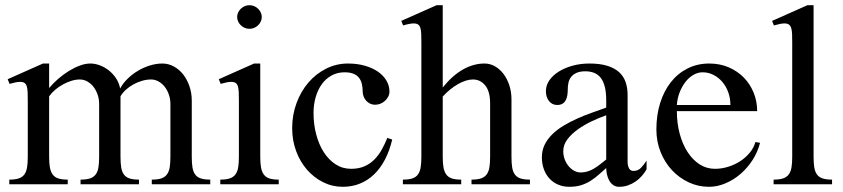

<svg xmlns="http://www.w3.org/2000/svg" viewBox="-20 -716 3277 746"><path d="M87.9 -323.2Q87.9 -342.8 87.4 -356.7Q86.9 -370.6 84.2 -379.9Q81.5 -389.2 75.4 -393.6Q69.3 -397.9 58.1 -397.9Q50.3 -397.9 40.5 -396Q30.8 -394 17.1 -390.1L9.8 -408.2L147 -469.2H170.9V-374Q187 -393.1 207 -410.4Q227.1 -427.7 248.3 -440.7Q269.5 -453.6 290.8 -461.4Q312 -469.2 331.1 -469.2Q349.6 -469.2 368.7 -461.9Q387.7 -454.6 403.8 -441.7Q419.9 -428.7 431.4 -410.9Q442.9 -393.1 446.8 -372.1Q457.5 -392.1 475.6 -409.9Q493.7 -427.7 515.9 -440.9Q538.1 -454.1 562.7 -461.7Q587.4 -469.2 610.8 -469.2Q634.3 -469.2 655.3 -457.8Q676.3 -446.3 691.7 -426.8Q707 -407.2 716.1 -380.9Q725.1 -354.5 725.1 -325.2V-106.9Q725.1 -82.5 727.8 -65.7Q730.5 -48.8 738.3 -38.1Q746.1 -27.3 760.3 -22.7Q774.4 -18.1 796.9 -18.1V0H569.8V-18.1Q592.8 -18.1 606.9 -22.9Q621.1 -27.8 628.9 -38.6Q636.7 -49.3 639.4 -66.2Q642.1 -83 642.1 -106.9V-312Q642.1 -331.5 636 -348.9Q629.9 -366.2 619.6 -379.2Q609.4 -392.1 595.7 -399.7Q582 -407.2 566.9 -407.2Q549.8 -407.2 532.2 -402.1Q514.6 -397 498.5 -388.2Q482.4 -379.4 469.2 -367.4Q456.1 -355.5 448.2 -341.8V-106.9Q448.2 -82.5 450.9 -65.7Q453.6 -48.8 461.4 -38.1Q469.2 -27.3 483.4 -22.7Q497.6 -18.1 520 -18.1V0H293V-18.1Q315.9 -18.1 330.1 -22.9Q344.2 -27.8 352.1 -38.6Q359.9 -49.3 362.5 -66.2Q365.2 -83 365.2 -106.9V-312Q365.2 -331.5 359.1 -348.9Q353 -366.2 342.8 -379.2Q332.5 -392.1 318.8 -399.7Q305.2 -407.2 290 -407.2Q274.4 -407.2 257.3 -401.9Q240.2 -396.5 224.1 -387.7Q208 -378.9 194.1 -366.9Q180.2 -355 170.9 -341.8V-106.9Q170.9 -82.5 173.8 -65.7Q176.8 -48.8 184.6 -38.1Q192.4 -27.3 206.5 -22.7Q220.7 -18.1 243.2 -18.1V0H16.1V-18.1Q39.1 -18.1 53.2 -22.9Q67.4 -27.8 75 -38.6Q82.5 -49.3 85.2 -66.2Q87.9 -83 87.9 -106.9Z M949.2 -695.8Q959 -695.8 967.5 -692.1Q976.1 -688.5 982.7 -682.1Q989.3 -675.8 993.2 -667.5Q997.1 -659.2 997.1 -649.9Q997.1 -640.6 993.2 -632.3Q989.3 -624 982.7 -617.7Q976.1 -611.3 967.5 -607.7Q959 -604 949.2 -604Q939.5 -604 930.9 -607.7Q922.4 -611.3 915.8 -617.7Q909.2 -624 905.3 -632.3Q901.4 -640.6 901.4 -649.9Q901.4 -659.2 905.3 -667.5Q909.2 -675.8 915.8 -682.1Q922.4 -688.5 930.9 -692.1Q939.5 -695.8 949.2 -695.8ZM908.2 -323.2Q908.2 -342.8 907.7 -356.7Q907.2 -370.6 904.5 -379.9Q901.9 -389.2 895.8 -393.6Q889.6 -397.9 878.4 -397.9Q870.6 -397.9 860.6 -396Q850.6 -394 837.4 -390.1L830.1 -408.2L967.3 -469.2H991.2V-106.9Q991.2 -82.5 994.1 -65.7Q997.1 -48.8 1004.9 -38.1Q1012.7 -27.3 1026.6 -22.7Q1040.5 -18.1 1063 -18.1V0H835.9V-18.1Q858.9 -18.1 873 -22.9Q887.2 -27.8 895 -38.6Q902.8 -49.3 905.5 -66.2Q908.2 -83 908.2 -106.9Z M1312 9.8Q1271 9.8 1235.4 -8.1Q1199.7 -25.9 1172.9 -56.6Q1146 -87.4 1130.6 -128.9Q1115.2 -170.4 1115.2 -217.8Q1115.2 -270 1132.3 -315.9Q1149.4 -361.8 1178.7 -395.8Q1208 -429.7 1247.6 -449.5Q1287.1 -469.2 1332 -469.2Q1367.2 -469.2 1396.7 -460.9Q1426.3 -452.6 1447.8 -438Q1469.2 -423.3 1481.2 -403.3Q1493.2 -383.3 1493.2 -359.9Q1493.2 -349.6 1488.3 -340.3Q1483.4 -331.1 1475.6 -324Q1467.8 -316.9 1458 -313Q1448.2 -309.1 1438 -309.1Q1426.8 -309.1 1417.7 -313.5Q1408.7 -317.9 1402.3 -325.2Q1396 -332.5 1392.6 -341.6Q1389.2 -350.6 1389.2 -359.9Q1389.2 -376 1386 -389.6Q1382.8 -403.3 1375 -413.6Q1367.2 -423.8 1353.5 -429.4Q1339.8 -435.1 1318.8 -435.1Q1290.5 -435.1 1268.1 -422.6Q1245.6 -410.2 1230.2 -388.7Q1214.8 -367.2 1206.5 -338.4Q1198.2 -309.6 1198.2 -276.9Q1198.2 -232.9 1208.7 -193.4Q1219.2 -153.8 1238.3 -124.3Q1257.3 -94.7 1284.2 -77.4Q1311 -60.1 1344.2 -60.1Q1373.5 -60.1 1395.5 -69.6Q1417.5 -79.1 1434.1 -95.7Q1450.7 -112.3 1462.9 -134Q1475.1 -155.8 1484.9 -180.2L1503.9 -173.8Q1493.7 -130.4 1475.8 -96.2Q1458 -62 1433.6 -38.6Q1409.2 -15.1 1378.7 -2.7Q1348.1 9.8 1312 9.8Z M1700.2 -376Q1737.8 -422.9 1778.8 -446Q1819.8 -469.2 1862.3 -469.2Q1884.3 -469.2 1903.3 -458.3Q1922.4 -447.3 1936.5 -428.5Q1950.7 -409.7 1959 -384.3Q1967.3 -358.9 1967.3 -330.1V-106.9Q1967.3 -82.5 1970 -65.7Q1972.7 -48.8 1980.5 -38.1Q1988.3 -27.3 2002.4 -22.7Q2016.6 -18.1 2039.1 -18.1V0H1812V-18.1Q1835 -18.1 1849.1 -22.9Q1863.3 -27.8 1871.1 -38.6Q1878.9 -49.3 1881.6 -66.2Q1884.3 -83 1884.3 -106.9V-314.9Q1884.3 -360.4 1865.5 -383.8Q1846.7 -407.2 1817.4 -407.2Q1804.2 -407.2 1789.6 -402.6Q1774.9 -397.9 1759.5 -389.2Q1744.1 -380.4 1729 -368.2Q1713.9 -356 1700.2 -340.8V-106.9Q1700.2 -82.5 1703.1 -65.7Q1706.1 -48.8 1713.9 -38.1Q1721.7 -27.3 1735.6 -22.7Q1749.5 -18.1 1772 -18.1V0H1545.4V-18.1Q1568.4 -18.1 1582.5 -22.9Q1596.7 -27.8 1604.2 -38.6Q1611.8 -49.3 1614.5 -66.2Q1617.2 -83 1617.2 -106.9V-549.8Q1617.2 -569.3 1616.7 -583.5Q1616.2 -597.7 1613.5 -606.9Q1610.8 -616.2 1604.7 -620.6Q1598.6 -625 1587.4 -625Q1579.6 -625 1569.6 -623Q1559.6 -621.1 1546.4 -617.2L1539.1 -634.8L1676.3 -695.8H1700.2Z M2418.5 -86.9Q2418.5 -72.8 2423.8 -62.3Q2429.2 -51.8 2441.4 -51.8Q2458.5 -51.8 2470 -63.5Q2481.4 -75.2 2492.2 -91.8V-58.1Q2484.4 -44.4 2473.6 -32.2Q2462.9 -20 2449.5 -10.7Q2436 -1.5 2419.9 4.2Q2403.8 9.8 2385.3 9.8Q2372.1 9.8 2362.5 2.9Q2353 -3.9 2347.2 -14.4Q2341.3 -24.9 2338.4 -37.8Q2335.4 -50.8 2335.4 -63Q2320.8 -50.3 2306.6 -37.6Q2292.5 -24.9 2275.9 -14.2Q2259.3 -3.4 2239 3.2Q2218.8 9.8 2192.4 9.8Q2167.5 9.8 2147.7 1Q2127.9 -7.8 2114 -23.2Q2100.1 -38.6 2092.8 -59.6Q2085.4 -80.6 2085.4 -105Q2085.4 -131.8 2096.4 -154.1Q2107.4 -176.3 2126.2 -194.6Q2145 -212.9 2169.9 -227.8Q2194.8 -242.7 2222.4 -255.1Q2250 -267.6 2279.1 -277.8Q2308.1 -288.1 2335.4 -297.9V-326.2Q2335.4 -357.4 2329.8 -379.2Q2324.2 -400.9 2313.7 -414.1Q2303.2 -427.2 2288.1 -433.1Q2272.9 -439 2254.4 -439Q2233.4 -439 2220 -432.9Q2206.5 -426.8 2199 -417Q2191.4 -407.2 2188.7 -394.8Q2186 -382.3 2186 -369.1Q2186 -356.9 2184.3 -345.9Q2182.6 -335 2178 -326.4Q2173.3 -317.9 2165.3 -313Q2157.2 -308.1 2145 -308.1Q2125.5 -308.1 2113.3 -323.2Q2101.1 -338.4 2101.1 -361.8Q2101.1 -384.8 2114.7 -404.3Q2128.4 -423.8 2151.6 -438.2Q2174.8 -452.6 2205.3 -460.9Q2235.8 -469.2 2270 -469.2Q2311 -469.2 2339.4 -460.4Q2367.7 -451.7 2385.3 -435.8Q2402.8 -419.9 2410.6 -397.5Q2418.5 -375 2418.5 -347.2ZM2335.4 -268.1Q2308.6 -258.8 2279.3 -244.9Q2250 -231 2225.3 -213.4Q2200.7 -195.8 2184.6 -174.6Q2168.5 -153.3 2168.5 -128.9Q2168.5 -111.8 2174.1 -96.9Q2179.7 -82 2189.2 -70.6Q2198.7 -59.1 2210.9 -52.5Q2223.1 -45.9 2236.3 -45.9Q2250 -45.9 2262.7 -49.8Q2275.4 -53.7 2287.4 -60.8Q2299.3 -67.9 2311 -76.9Q2322.8 -85.9 2335.4 -96.2Z M2734.9 9.8Q2692.4 9.8 2655.3 -7.8Q2618.2 -25.4 2590.3 -55.4Q2562.5 -85.4 2546.4 -126Q2530.3 -166.5 2530.3 -212.9Q2530.3 -268.6 2544.9 -315.4Q2559.6 -362.3 2586.4 -396.5Q2613.3 -430.7 2651.4 -450Q2689.5 -469.2 2735.8 -469.2Q2776.9 -469.2 2811 -454.6Q2845.2 -439.9 2869.9 -414.8Q2894.5 -389.6 2908.2 -356Q2921.9 -322.3 2921.9 -284.2H2609.9Q2609.9 -237.8 2620.8 -196.8Q2631.8 -155.8 2651.4 -125.5Q2670.9 -95.2 2698 -77.6Q2725.1 -60.1 2757.8 -60.1Q2784.7 -60.1 2810.5 -68.4Q2836.4 -76.7 2857.7 -90.8Q2878.9 -105 2894 -123.8Q2909.2 -142.6 2915 -164.1L2933.1 -161.1Q2924.3 -126 2904.3 -94.7Q2884.3 -63.5 2857.4 -40.3Q2830.6 -17.1 2798.8 -3.7Q2767.1 9.8 2734.9 9.8ZM2817.9 -308.1Q2817.9 -334.5 2809.6 -357.4Q2801.3 -380.4 2786.6 -397.7Q2772 -415 2752.2 -425Q2732.4 -435.1 2710 -435.1Q2691.4 -435.1 2674.1 -425Q2656.7 -415 2643.3 -397.7Q2629.9 -380.4 2620.8 -357.4Q2611.8 -334.5 2609.9 -308.1Z M3141.1 -106.9Q3141.1 -82.5 3143.8 -65.7Q3146.5 -48.8 3154.3 -38.1Q3162.1 -27.3 3176.3 -22.7Q3190.4 -18.1 3212.9 -18.1V0H2985.8V-18.1Q3008.8 -18.1 3022.9 -22.9Q3037.1 -27.8 3044.9 -38.6Q3052.7 -49.3 3055.4 -66.2Q3058.1 -83 3058.1 -106.9V-549.8Q3058.1 -569.3 3057.6 -583.5Q3057.1 -597.7 3054.2 -606.9Q3051.3 -616.2 3045.2 -620.6Q3039.1 -625 3027.8 -625Q3020.5 -625 3010.5 -623Q3000.5 -621.1 2986.8 -617.2L2980 -634.8L3117.2 -695.8H3141.1Z"/></svg>

Font: Tunjung putih
Style: Regular
Weight: 400
Designer: R.S. Wihananto
Foundry: R.S. Wihananto
Version: Version 2.0.1